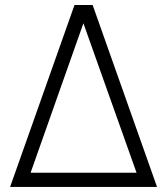

<svg xmlns="http://www.w3.org/2000/svg" viewBox="-20 -740 661 760"><path d="M20 0 274.9 -720.2H346.7L601.6 0ZM101.1 -56.2H520.5L310.1 -647.9Z"/></svg>

Font: Manrope Light
Style: Regular
Weight: 300
Designer: Mikhail Sharanda
Foundry: Mikhail Sharanda
Version: Version 4.505;FEAKit 1.0